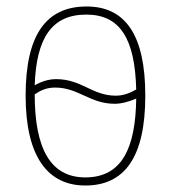

<svg xmlns="http://www.w3.org/2000/svg" viewBox="-20 -562 527 592"><path d="M243 10C364 10 428 -77 428 -267C428 -455 366 -542 247 -542C121 -542 59 -453 59 -267C59 -78 128 10 243 10ZM337 -267C264 -267 232 -318 153 -318C129 -318 106 -310 87 -299C92 -444 139 -517 246 -517C351 -517 396 -442 400 -286C382 -276 362 -267 337 -267ZM243 -15C135 -15 87 -105 87 -271C103 -282 122 -292 150 -292C222 -292 257 -242 334 -242C355 -242 379 -249 400 -258C398 -107 357 -15 243 -15Z"/></svg>

Font: Noto Serif SemiCondensed Thin
Style: Regular
Weight: 100
Width: 4
Designer: Monotype Design Team
Foundry: Monotype Imaging Inc.
Version: Version 2.015